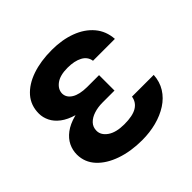

<svg xmlns="http://www.w3.org/2000/svg" viewBox="-146 -694 845 845"><g transform="rotate(-45 276.5 -272.0)"><path d="M247.1 -285.6H350.6V-231H275.9Q247.1 -231 222.9 -223.1Q198.7 -215.3 184.1 -200Q169.4 -184.6 169.4 -161.6Q169.4 -134.3 197.5 -114.7Q225.6 -95.2 276.9 -95.2Q328.6 -95.2 355 -111.1Q381.3 -127 386.2 -157.7H521.5Q519 -117.2 499.5 -85.9Q480 -54.7 447 -33.4Q414.1 -12.2 372.1 -1.2Q330.1 9.8 282.7 9.8Q212.4 9.8 156.2 -9.8Q100.1 -29.3 67.4 -64.7Q34.7 -100.1 34.2 -148.4Q34.2 -176.3 46.1 -200.9Q58.1 -225.6 83.3 -244.6Q108.4 -263.7 148.9 -274.7Q189.5 -285.6 247.1 -285.6ZM350.6 -264.2H247.1Q192.9 -264.2 154.1 -275.4Q115.2 -286.6 90.8 -305.2Q66.4 -323.7 54.9 -347.2Q43.5 -370.6 43.5 -394.5Q43.5 -445.3 74.2 -480.5Q105 -515.6 158.7 -534.2Q212.4 -552.7 281.7 -552.7Q345.7 -552.7 396.7 -533.7Q447.8 -514.6 478.5 -478.3Q509.3 -441.9 512.7 -390.6H376.5Q372.1 -419.4 345 -433.8Q317.9 -448.2 275.4 -448.2Q228.5 -448.2 203.6 -429.7Q178.7 -411.1 178.2 -384.8Q178.7 -358.9 203.9 -343.3Q229 -327.6 275.9 -327.1H350.6Z"/></g></svg>

Font: Inter Cardless Tabular Bold
Style: Bold
Weight: 700
Designer: Rasmus Andersson
Foundry: rsms
Version: Version 4.000;git-4fc901f